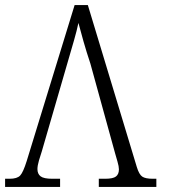

<svg xmlns="http://www.w3.org/2000/svg" viewBox="-21 -734 663 754"><path d="M334 -484Q319 -529 307 -571Q295 -613 287 -644Q281 -615 269.5 -575Q258 -535 246 -494L143 -139Q138 -125 132 -104Q126 -83 126 -70Q126 -51 138.5 -41.5Q151 -32 184 -32H215V0H-1V-32H17Q46 -32 58 -44.5Q70 -57 84 -102L272 -714H324L516 -79Q525 -49 537.5 -40.5Q550 -32 579 -32H593V0H367V-32H392Q423 -32 434.5 -41Q446 -50 446 -69Q446 -80 440.5 -99Q435 -118 431 -132Z"/></svg>

Font: Noto Serif SemiCondensed Light
Style: Regular
Weight: 300
Width: 4
Designer: Monotype Design Team
Foundry: Monotype Imaging Inc.
Version: Version 2.013